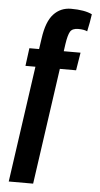

<svg xmlns="http://www.w3.org/2000/svg" viewBox="-60 -726 504 972"><g transform="rotate(5 192.0 -239.5)"><path d="M352 -582.7Q336 -590.7 306 -590.7Q276 -590.7 265.3 -572.7Q254.7 -554.7 248 -509.3L242.7 -472H328L313.3 -381.3H230.7L146.7 209.3H22.7L106.7 -381.3H56L68 -472H117.3L125.3 -526.7Q137.3 -613.3 172.7 -651.3Q208 -689.3 261.3 -689.3Q330.7 -689.3 368 -670.7Q362.7 -630.7 352 -582.7Z"/></g></svg>

Font: Timmana
Style: Regular
Weight: 400
Designer: Appaji Ambarisha Darbha
Foundry: Andhrapradesh Society for Knowledge Networks
Version: Version 1.0.4; ttfautohint (v1.2.42-39fb)